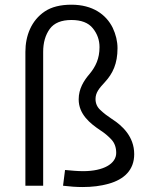

<svg xmlns="http://www.w3.org/2000/svg" viewBox="-20 -771 630 797"><path d="M241.7 0C269.5 3.4 296.9 5.4 322.8 5.4C362.3 5.4 398.4 1 431.2 -8.3C495.6 -26.4 537.1 -65.4 537.1 -131.3C537.1 -204.6 486.3 -250.5 444.8 -276.9C426.3 -289.1 410.2 -301.3 397 -314C383.3 -326.2 376.5 -341.8 376.5 -359.9C376.5 -386.7 391.6 -404.3 415.5 -430.2C448.2 -465.8 467.8 -506.8 467.8 -570.8C467.8 -599.6 460.9 -627.9 447.8 -655.8C420.4 -710.9 364.7 -751.5 276.4 -751.5C231 -751.5 193.8 -742.2 166 -723.6C109.9 -686 85.4 -622.6 85.4 -555.7V0H159.2V-555.7C159.2 -594.2 168.5 -626 186.5 -650.9C204.6 -675.8 234.9 -688 276.4 -688C316.9 -688 346.7 -676.8 365.2 -653.8C383.8 -630.9 393.1 -605 393.1 -575.2C393.1 -528.3 377.4 -495.1 352.1 -464.4C328.1 -436.5 306.6 -402.8 306.6 -358.4C306.6 -296.4 354.5 -258.3 396 -230.5C413.6 -219.2 429.2 -206.1 442.4 -191.9C455.6 -177.7 462.4 -159.2 462.4 -136.2C462.4 -91.3 409.7 -60.5 325.2 -60.5C301.8 -60.5 274.9 -63 250 -65.4Z"/></svg>

Font: Estedad Regular
Style: Regular
Weight: 400
Designer: Amin Abedi
Version: Version 7.3